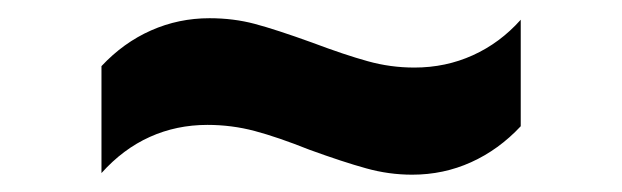

<svg xmlns="http://www.w3.org/2000/svg" viewBox="-20 -387 693 214"><path d="M213.5 -366.7Q240.2 -366.7 263.9 -360.4Q287.6 -354.1 328 -339.5Q364.4 -325.8 389.8 -318.8Q415.1 -311.7 441.9 -311.7Q476.8 -311.7 507 -325.4Q537.3 -339.1 560.4 -365V-246.3Q535.9 -220.1 505.1 -206.2Q474.4 -192.3 439.4 -192.3Q413.3 -192.3 388 -199.4Q362.6 -206.4 324.9 -220.1Q289.5 -234.2 263.9 -241Q238.3 -247.8 211.2 -247.8Q176.7 -247.8 147 -234.4Q117.2 -221 93.1 -194.1V-313.3Q117.6 -339.5 148.4 -353.1Q179.1 -366.7 213.5 -366.7Z"/></svg>

Font: Pretendard Std Variable
Style: Regular
Weight: 400
Designer: Base glyphs from Inter by Rasmus Andersson; Hangeul glyphs from Noto Sans CJK(Source Han Sans) by Jang Soo-young and Kan
Foundry: Kil Hyung-jin
Version: Version 1.309;Glyphs 3.2 (3225)